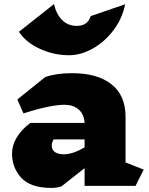

<svg xmlns="http://www.w3.org/2000/svg" viewBox="-20 -912 731 942"><path d="M645 0H395V-87L282 2Q262 10 232 10Q130 10 84.5 -39.5Q39 -89 39 -159Q39 -199 62 -237.5Q85 -276 129 -309H395Q392 -353 365 -375.5Q338 -398 297 -398Q228 -398 95 -356L65 -424L202 -534Q257 -553 334 -553Q458 -553 527 -498.5Q596 -444 596 -339V-115L685 -80ZM395 -189V-228H243Q238 -219 236 -212.5Q234 -206 234 -196Q234 -177 249.5 -166Q265 -155 294 -155H293Q337 -155 395 -189ZM319 -641Q244 -641 175.5 -672.5Q107 -704 73 -756L245 -892Q256 -843 284.5 -814Q313 -785 357 -785Q410 -785 425 -833L594 -891Q580 -821 537 -764Q494 -707 435.5 -674Q377 -641 319 -641Z"/></svg>

Font: Inknut Antiqua Black
Style: Regular
Weight: 900
Designer: Claus Eggers Sørensen
Foundry: Claus Eggers Sørensen
Version: Version 1.003; ttfautohint (v1.8.2) -l 8 -r 50 -G 200 -x 14 